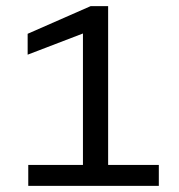

<svg xmlns="http://www.w3.org/2000/svg" viewBox="-20 -605 582 625"><path d="M72 0H497V-68H332V-585H275L70 -495V-427L250 -496V-68H72Z"/></svg>

Font: Saira UNSAM SC
Style: Regular
Weight: 400
Designer: Hector Gatti with collaboration of the Omnibus-Type team
Foundry: Omnibus-Type
Version: Version 1.072;PS 001.072;hotconv 1.0.88;makeotf.lib2.5.64775